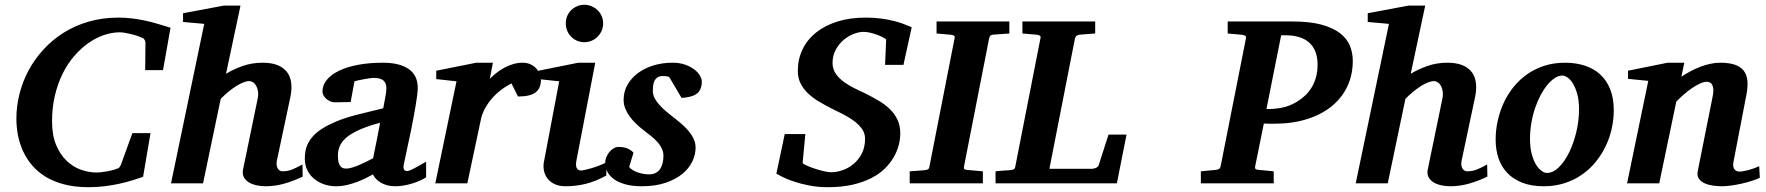

<svg xmlns="http://www.w3.org/2000/svg" viewBox="-20 -760 7320 796"><path d="M655.8 -469.2H582L583 -581.1Q584 -586.9 579.8 -594.2Q575.7 -601.6 567.9 -604Q564 -606 553.2 -609.9Q542.5 -613.8 529.1 -617.2Q515.6 -620.6 501.5 -623.3Q487.3 -626 476.1 -626Q444.3 -626 411.1 -614.7Q377.9 -603.5 346.9 -581.8Q315.9 -560.1 288.3 -528.3Q260.7 -496.6 240.2 -455.6Q219.7 -414.6 207.8 -364.7Q195.8 -314.9 195.8 -256.8Q195.8 -199.7 212.4 -159.7Q229 -119.6 255.6 -94Q282.2 -68.4 314.9 -56.6Q347.7 -44.9 379.9 -44.9Q390.6 -44.9 403.3 -46.4Q416 -47.9 427.7 -50.3Q439.5 -52.7 449 -55.2Q458.5 -57.6 462.9 -60.1Q470.7 -61 474.6 -65.9Q478.5 -70.8 481 -76.2L528.8 -208H604L573.2 -26.9Q554.2 -20 529.5 -12.5Q504.9 -4.9 476.1 1.5Q447.3 7.8 414.8 12Q382.3 16.1 347.2 16.1Q291 16.1 246.8 4.6Q202.6 -6.8 169.4 -27.1Q136.2 -47.4 113 -74.7Q89.8 -102.1 75.4 -133.8Q61 -165.5 54.4 -199.7Q47.9 -233.9 47.9 -268.1Q47.9 -319.3 60.8 -370.6Q73.7 -421.9 98.6 -468.3Q123.5 -514.6 160.2 -554.7Q196.8 -594.7 243.7 -624.3Q290.5 -653.8 347.7 -670.4Q404.8 -687 471.2 -687Q500 -687 526.1 -683.8Q552.2 -680.7 578.1 -675.3Q604 -669.9 630.6 -662.1Q657.2 -654.3 687 -645Z M1234.9 -27.8Q1197.3 -9.8 1158.9 1.2Q1120.6 12.2 1081.1 12.2Q1063.5 12.2 1045.2 8.5Q1026.9 4.9 1012.7 -3.4Q998.5 -11.7 991.2 -25.1Q983.9 -38.6 987.8 -58.1L1047.9 -349.1Q1051.8 -367.2 1049.6 -381.1Q1047.4 -395 1042 -404.5Q1036.6 -414.1 1028.8 -418.9Q1021 -423.8 1013.7 -423.8Q1002.4 -423.8 988.3 -418.2Q974.1 -412.6 958.5 -402.6Q942.9 -392.6 926.5 -379.2Q910.2 -365.7 895 -350.1L821.8 0H689L826.7 -661.1L738.8 -668.9V-705.1L907.7 -736.8H977.1L917 -454.1Q947.3 -472.7 985.8 -486.3Q1024.4 -500 1068.8 -500Q1106.4 -500 1131.3 -489.7Q1156.2 -479.5 1170.2 -460.9Q1184.1 -442.4 1187.3 -416.3Q1190.4 -390.1 1184.1 -358.9L1127.9 -94.2Q1125.5 -81.5 1127.2 -73.2Q1128.9 -64.9 1132.8 -59.6Q1136.7 -54.2 1141.6 -52Q1146.5 -49.8 1150.9 -49.8Q1172.9 -49.8 1192.1 -57.6Q1211.4 -65.4 1233.9 -78.1Z M1555.7 -251Q1468.3 -228 1424.6 -196.5Q1380.9 -165 1380.9 -116.2Q1380.9 -104.5 1382.3 -94.5Q1383.8 -84.5 1387.5 -76.9Q1391.1 -69.3 1397.7 -65.2Q1404.3 -61 1415 -61Q1426.3 -61 1441.2 -65.7Q1456.1 -70.3 1471.7 -77.1Q1487.3 -84 1502 -91.3Q1516.6 -98.6 1526.9 -104Q1527.3 -107.4 1529.8 -119.4Q1532.2 -131.3 1535.6 -147.5Q1539.1 -163.6 1542.5 -181.4Q1545.9 -199.2 1548.8 -214.4Q1551.8 -229.5 1553.7 -239.7Q1555.7 -250 1555.7 -251ZM1746.6 -24.9Q1735.4 -17.6 1720.7 -11Q1706.1 -4.4 1689.2 0.7Q1672.4 5.9 1654.3 9Q1636.2 12.2 1618.7 12.2Q1600.1 12.2 1585 8.1Q1569.8 3.9 1558.1 -3.2Q1546.4 -10.3 1538.3 -19Q1530.3 -27.8 1525.9 -37.1Q1516.6 -31.7 1500.5 -23.4Q1484.4 -15.1 1463.9 -7.1Q1443.4 1 1419.9 6.6Q1396.5 12.2 1373 12.2Q1347.2 12.2 1323.7 4.2Q1300.3 -3.9 1282.5 -18.6Q1264.6 -33.2 1254.2 -54.2Q1243.7 -75.2 1243.7 -101.1Q1243.7 -117.2 1246.3 -133.3Q1249 -149.4 1257.1 -165.5Q1265.1 -181.6 1279.5 -197.3Q1293.9 -212.9 1317.1 -227.5Q1340.3 -242.2 1373.3 -256.1Q1406.2 -270 1451.7 -282.2Q1479 -289.6 1508.8 -296.4Q1538.6 -303.2 1568.8 -311Q1572.8 -335 1577.4 -356.9Q1582 -378.9 1582 -396Q1581.5 -405.3 1578.9 -412.8Q1576.2 -420.4 1570.1 -425.8Q1564 -431.2 1554.2 -434.1Q1544.4 -437 1529.8 -437Q1522.9 -437 1511.2 -435.3Q1499.5 -433.6 1487.5 -431.4Q1475.6 -429.2 1464.8 -426.8Q1454.1 -424.3 1449.7 -422.9L1433.6 -336.9L1367.7 -335.9Q1357.4 -335.9 1348.4 -340.1Q1339.4 -344.2 1332.3 -350.6Q1325.2 -356.9 1321 -365Q1316.9 -373 1316.9 -380.9Q1316.9 -406.7 1334.7 -428.7Q1352.5 -450.7 1385.3 -466.6Q1418 -482.4 1464.1 -491.2Q1510.3 -500 1566.9 -500Q1636.7 -500 1674.3 -473.9Q1711.9 -447.8 1711.9 -396Q1711.9 -384.3 1709.5 -364.7Q1707 -345.2 1703.1 -321.5Q1699.2 -297.9 1694.1 -271.5Q1689 -245.1 1684.1 -219.7Q1671.9 -159.7 1656.7 -90.8Q1655.8 -85.4 1654.1 -78.4Q1652.3 -71.3 1652.8 -65.2Q1653.3 -59.1 1656.7 -54.9Q1660.2 -50.8 1668.9 -50.8Q1674.8 -50.8 1692.4 -59.6Q1710 -68.4 1746.6 -89.8Z M2222.7 -429.2Q2222.7 -394.5 2200.7 -377.2Q2178.7 -359.9 2127.4 -359.9L2100.6 -414.1Q2077.1 -402.3 2055.9 -386Q2034.7 -369.6 2018.1 -350.1Q2001.5 -330.6 1989.7 -308.6Q1978 -286.6 1973.6 -264.2L1917.5 0H1784.7L1872.6 -422.9L1788.6 -432.1V-466.8L1954.6 -500H2023.4L2010.7 -433.1Q2023.9 -446.8 2039.8 -459Q2055.7 -471.2 2073.2 -480.5Q2090.8 -489.7 2109.4 -494.9Q2127.9 -500 2146.5 -500Q2166 -500 2180.4 -492.9Q2194.8 -485.8 2204.1 -475.3Q2213.4 -464.8 2218 -452.4Q2222.7 -439.9 2222.7 -429.2Z M2493.7 -32.2Q2448.7 -7.8 2408.2 2.2Q2367.7 12.2 2324.7 12.2Q2297.4 12.2 2278.6 2.9Q2259.8 -6.3 2249 -21Q2238.3 -35.6 2234.9 -54Q2231.4 -72.3 2235.4 -90.8L2298.3 -422.9L2212.4 -432.1V-466.8L2377.4 -500H2447.8L2370.6 -99.1Q2368.7 -90.3 2368.2 -82Q2367.7 -73.7 2369.4 -67.4Q2371.1 -61 2376 -57.1Q2380.9 -53.2 2389.6 -53.2Q2393.6 -53.2 2405 -55.7Q2416.5 -58.1 2431.6 -62.5Q2446.8 -66.9 2463.1 -73.2Q2479.5 -79.6 2493.7 -86.9ZM2480.5 -663.1Q2480.5 -647 2474.4 -632.8Q2468.3 -618.7 2457.5 -607.9Q2446.8 -597.2 2432.6 -591.1Q2418.5 -585 2402.3 -585Q2386.2 -585 2372.3 -591.1Q2358.4 -597.2 2347.9 -607.9Q2337.4 -618.7 2331.5 -632.8Q2325.7 -647 2325.7 -663.1Q2325.7 -679.2 2331.5 -693.4Q2337.4 -707.5 2347.9 -717.8Q2358.4 -728 2372.3 -734.1Q2386.2 -740.2 2402.3 -740.2Q2418.5 -740.2 2432.6 -734.1Q2446.8 -728 2457.5 -717.8Q2468.3 -707.5 2474.4 -693.4Q2480.5 -679.2 2480.5 -663.1Z M2889.6 -422.9Q2889.6 -389.2 2870.6 -373Q2851.6 -356.9 2805.7 -354L2754.4 -440.9Q2751 -441.9 2747.1 -442.9Q2743.7 -443.8 2738.8 -444.3Q2733.9 -444.8 2728.5 -444.8Q2713.4 -444.8 2705.1 -438.7Q2696.8 -432.6 2692.6 -423.3Q2688.5 -414.1 2687.5 -403.1Q2686.5 -392.1 2686.5 -382.8Q2686.5 -367.2 2694.3 -352.5Q2702.1 -337.9 2714.8 -324Q2727.5 -310.1 2743.4 -296.6Q2759.3 -283.2 2775.4 -271Q2792.5 -257.8 2808.3 -243.9Q2824.2 -230 2836.7 -214.6Q2849.1 -199.2 2856.4 -182.6Q2863.8 -166 2863.8 -147.9Q2863.8 -119.1 2850.1 -90.3Q2836.4 -61.5 2808.6 -38.8Q2780.8 -16.1 2738.8 -2Q2696.8 12.2 2640.6 12.2Q2601.1 12.2 2572.5 4.2Q2543.9 -3.9 2525.4 -17.3Q2506.8 -30.8 2497.8 -47.9Q2488.8 -64.9 2488.8 -83Q2488.8 -96.2 2493.7 -108.4Q2498.5 -120.6 2506.6 -130.1Q2514.6 -139.6 2524.4 -145.3Q2534.2 -150.9 2544.4 -150.9Q2566.4 -150.9 2581.5 -144.3Q2596.7 -137.7 2606.4 -127L2588.4 -67.9Q2593.8 -60.5 2603.5 -54.7Q2613.3 -48.8 2624.8 -44.9Q2636.2 -41 2648.2 -39.1Q2660.2 -37.1 2670.4 -37.1Q2700.7 -37.1 2715.6 -57.9Q2730.5 -78.6 2730.5 -113.8Q2730.5 -128.9 2724.6 -142.3Q2718.8 -155.8 2708 -168.5Q2697.3 -181.2 2682.1 -193.6Q2667 -206.1 2648.4 -220.2Q2632.8 -231.9 2617.9 -246.1Q2603 -260.3 2591.3 -276.1Q2579.6 -292 2572.5 -309.6Q2565.4 -327.1 2565.4 -346.2Q2565.4 -381.3 2582 -409.7Q2598.6 -438 2626.5 -458.3Q2654.3 -478.5 2690.9 -489.3Q2727.5 -500 2767.6 -500Q2798.8 -500 2821.8 -491.5Q2844.7 -482.9 2859.9 -470.9Q2875 -459 2882.3 -445.6Q2889.6 -432.1 2889.6 -422.9Z M3725.6 -491.2H3649.4L3653.8 -595.2Q3653.8 -597.7 3644.5 -603Q3635.3 -608.4 3621.1 -614Q3606.9 -619.6 3590.6 -623.8Q3574.2 -627.9 3560.5 -627.9Q3541 -627.9 3518.6 -619.1Q3496.1 -610.4 3476.8 -593.8Q3457.5 -577.1 3444.6 -553.2Q3431.6 -529.3 3431.6 -499Q3431.6 -472.7 3446 -452.9Q3460.4 -433.1 3481.7 -418.2Q3502.9 -403.3 3527.1 -391.8Q3551.3 -380.4 3570.8 -371.1Q3597.7 -357.4 3623.3 -342.3Q3648.9 -327.1 3668.7 -308.1Q3688.5 -289.1 3700.4 -264.4Q3712.4 -239.7 3712.4 -207Q3712.4 -184.1 3706.1 -158.9Q3699.7 -133.8 3685.5 -108.9Q3671.4 -84 3648.4 -61.3Q3625.5 -38.6 3592 -21.5Q3558.6 -4.4 3513.9 5.9Q3469.2 16.1 3411.6 16.1Q3370.6 16.1 3334.7 9Q3298.8 2 3270.8 -7.6Q3242.7 -17.1 3224.1 -26.4Q3205.6 -35.6 3198.7 -40L3233.4 -204.1H3318.8L3307.6 -85Q3307.1 -82 3320.8 -75.4Q3334.5 -68.8 3353.5 -62.3Q3372.6 -55.7 3392.8 -50.8Q3413.1 -45.9 3425.8 -45.9Q3448.2 -45.9 3473.1 -54.4Q3498 -63 3518.8 -80.3Q3539.6 -97.7 3553 -123.8Q3566.4 -149.9 3566.4 -185.1Q3566.4 -209.5 3551.5 -228.5Q3536.6 -247.6 3515.4 -262.5Q3494.1 -277.3 3470 -289.1Q3445.8 -300.8 3427.7 -310.1Q3400.9 -323.7 3375.7 -338.6Q3350.6 -353.5 3331.1 -371.8Q3311.5 -390.1 3299.6 -413.1Q3287.6 -436 3287.6 -465.8Q3287.6 -514.2 3306.9 -554.7Q3326.2 -595.2 3362.5 -624.5Q3398.9 -653.8 3450.9 -670.4Q3502.9 -687 3568.8 -687Q3602.5 -687 3630.9 -683.3Q3659.2 -679.7 3682.9 -673.8Q3706.5 -668 3725.6 -660.9Q3744.6 -653.8 3759.8 -647Z M4095.7 -616.2Q4087.9 -615.2 4085 -611.1Q4082 -606.9 4080.6 -600.1L3976.6 -69.8Q3975.1 -61.5 3978.5 -58.8Q3981.9 -56.2 3991.7 -55.2Q4001 -54.7 4011.2 -53.7Q4020 -52.7 4031.2 -51.8Q4042.5 -50.8 4054.7 -49.8V0H3751.5V-49.8Q3762.7 -50.8 3773.2 -51.3Q3783.7 -51.8 3792 -52.7Q3801.8 -53.7 3810.5 -54.2Q3821.8 -55.2 3826.9 -57.9Q3832 -60.5 3833.5 -70.8L3937.5 -601.1Q3939.9 -609.9 3934.6 -612.5Q3929.2 -615.2 3919.4 -616.2Q3910.6 -616.7 3901.4 -617.7Q3893.1 -618.7 3882.8 -619.4Q3872.6 -620.1 3862.8 -621.1V-670.9H4164.6V-621.1Z M4610.4 0H4107.4V-49.8Q4117.7 -50.8 4127.7 -51.8Q4137.7 -52.7 4146 -53.2L4164.6 -54.2Q4178.7 -55.7 4183.3 -58.3Q4188 -61 4189.5 -70.8L4293.5 -601.1Q4295.9 -609.4 4290.8 -612.3Q4285.6 -615.2 4277.3 -616.2Q4268.6 -616.7 4258.8 -617.7Q4250.5 -618.7 4240 -619.4Q4229.5 -620.1 4218.8 -621.1V-670.9H4520.5V-621.1Q4507.8 -620.1 4496.3 -619.4Q4484.9 -618.7 4475.6 -617.7Q4464.8 -616.7 4455.6 -616.2Q4448.7 -615.2 4443.8 -612.1Q4439 -608.9 4436.5 -600.1L4330.6 -60.1H4506.3Q4514.2 -60.1 4523.2 -64Q4532.2 -67.9 4534.7 -74.2L4575.7 -202.1H4650.4Z M5588.4 -507.8Q5588.4 -449.2 5565.7 -401.4Q5543 -353.5 5500.5 -319.1Q5458 -284.7 5397.7 -265.9Q5337.4 -247.1 5262.7 -247.1H5242.2Q5230 -247.1 5219.7 -248L5183.6 -69.8Q5182.1 -61 5186.5 -58.6Q5190.9 -56.2 5201.7 -55.2Q5210.4 -54.7 5220.2 -53.7Q5228.5 -52.7 5239 -51.8Q5249.5 -50.8 5260.7 -49.8V0H4958.5V-49.8Q4969.2 -50.8 4979.5 -51.8Q4989.7 -52.7 4998 -53.7Q5007.3 -54.7 5016.6 -55.2Q5026.4 -56.2 5032.2 -58.6Q5038.1 -61 5040.5 -70.8L5145.5 -601.1Q5147 -609.9 5141.4 -612.5Q5135.7 -615.2 5126.5 -616.2Q5117.7 -616.7 5108.4 -617.7Q5100.1 -618.7 5089.8 -619.4Q5079.6 -620.1 5069.8 -621.1V-670.9H5339.4Q5410.2 -670.9 5458 -658Q5505.9 -645 5534.9 -622.8Q5564 -600.6 5576.2 -571Q5588.4 -541.5 5588.4 -507.8ZM5442.4 -492.2Q5442.4 -551.3 5408.7 -582.5Q5375 -613.8 5308.6 -613.8H5291.5L5230.5 -308.1Q5259.8 -307.1 5292.7 -313.2Q5325.7 -319.3 5356.4 -337.9Q5374.5 -348.6 5390.1 -363.3Q5405.8 -377.9 5417.5 -397Q5429.2 -416 5435.8 -439.7Q5442.4 -463.4 5442.4 -492.2Z M6146.5 -27.8Q6108.9 -9.8 6070.6 1.2Q6032.2 12.2 5992.7 12.2Q5975.1 12.2 5956.8 8.5Q5938.5 4.9 5924.3 -3.4Q5910.2 -11.7 5902.8 -25.1Q5895.5 -38.6 5899.4 -58.1L5959.5 -349.1Q5963.4 -367.2 5961.2 -381.1Q5959 -395 5953.6 -404.5Q5948.2 -414.1 5940.4 -418.9Q5932.6 -423.8 5925.3 -423.8Q5914.1 -423.8 5899.9 -418.2Q5885.7 -412.6 5870.1 -402.6Q5854.5 -392.6 5838.1 -379.2Q5821.8 -365.7 5806.6 -350.1L5733.4 0H5600.6L5738.3 -661.1L5650.4 -668.9V-705.1L5819.3 -736.8H5888.7L5828.6 -454.1Q5858.9 -472.7 5897.5 -486.3Q5936 -500 5980.5 -500Q6018.1 -500 6043 -489.7Q6067.9 -479.5 6081.8 -460.9Q6095.7 -442.4 6098.9 -416.3Q6102.1 -390.1 6095.7 -358.9L6039.6 -94.2Q6037.1 -81.5 6038.8 -73.2Q6040.5 -64.9 6044.4 -59.6Q6048.3 -54.2 6053.2 -52Q6058.1 -49.8 6062.5 -49.8Q6084.5 -49.8 6103.8 -57.6Q6123 -65.4 6145.5 -78.1Z M6526.4 -307.1Q6526.4 -343.8 6519 -370.1Q6511.7 -396.5 6501.2 -413.6Q6490.7 -430.7 6478.8 -438.7Q6466.8 -446.8 6457.5 -446.8Q6442.4 -446.8 6426.5 -436.8Q6410.6 -426.8 6395.8 -408.9Q6380.9 -391.1 6367.7 -366.5Q6354.5 -341.8 6344.5 -312.7Q6334.5 -283.7 6328.9 -251.2Q6323.2 -218.8 6323.2 -185.1Q6323.2 -146.5 6330.8 -119.4Q6338.4 -92.3 6349.4 -75.4Q6360.4 -58.6 6372.1 -50.8Q6383.8 -43 6392.6 -43Q6418.9 -43 6443.1 -66.9Q6467.3 -90.8 6485.8 -128.9Q6504.4 -167 6515.4 -213.9Q6526.4 -260.7 6526.4 -307.1ZM6670.4 -303.2Q6670.4 -263.7 6661.6 -225.1Q6652.8 -186.5 6635.7 -151.6Q6618.7 -116.7 6593.8 -86.7Q6568.8 -56.6 6536.6 -34.7Q6504.4 -12.7 6465.1 -0.2Q6425.8 12.2 6380.4 12.2Q6329.1 12.2 6291.5 -2.4Q6253.9 -17.1 6229.2 -42.7Q6204.6 -68.4 6192.6 -103.8Q6180.7 -139.2 6180.7 -181.2Q6180.7 -220.2 6189.2 -259Q6197.8 -297.9 6214.1 -333.5Q6230.5 -369.1 6254.9 -399.4Q6279.3 -429.7 6311.3 -452.1Q6343.3 -474.6 6382.6 -487.3Q6421.9 -500 6468.3 -500Q6514.2 -500 6551.5 -487.5Q6588.9 -475.1 6615.2 -450.4Q6641.6 -425.8 6656 -388.9Q6670.4 -352.1 6670.4 -303.2Z M7275.9 -22.9Q7262.7 -16.6 7243.2 -10.3Q7223.6 -3.9 7201.9 1Q7180.2 5.9 7158.4 9Q7136.7 12.2 7119.6 12.2Q7103 12.2 7083.7 9.8Q7064.5 7.3 7048.6 0.5Q7032.7 -6.3 7023.7 -18.6Q7014.6 -30.8 7018.6 -50.8L7079.6 -356Q7083.5 -374 7083.3 -386.5Q7083 -398.9 7079.3 -406.7Q7075.7 -414.6 7069.6 -417.7Q7063.5 -420.9 7055.7 -420.9Q7043.9 -420.9 7028.8 -414.1Q7013.7 -407.2 6996.8 -396Q6980 -384.8 6962.6 -369.9Q6945.3 -355 6929.7 -338.9L6858.9 0H6725.6L6813.5 -424.8L6729.5 -433.1V-466.8L6893.6 -500H6962.9L6950.7 -441.9Q6968.8 -454.1 6989 -464.8Q7009.3 -475.6 7030 -483.4Q7050.8 -491.2 7071.5 -495.6Q7092.3 -500 7111.8 -500Q7148.9 -500 7173.1 -491.5Q7197.3 -482.9 7209.7 -466.3Q7222.2 -449.7 7224.4 -425.3Q7226.6 -400.9 7220.7 -369.1L7166.5 -87.9Q7164.1 -75.7 7166.3 -68.1Q7168.5 -60.5 7172.6 -56.2Q7176.8 -51.8 7181.6 -50.3Q7186.5 -48.8 7190.4 -48.8Q7206.1 -48.8 7228.5 -54.9Q7251 -61 7273.4 -70.8Z"/></svg>

Font: Charis SIL Phon
Style: Bold Italic
Weight: 700
Italic angle: -11°
Foundry: SIL International
Version: Version 5.000